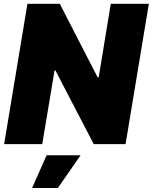

<svg xmlns="http://www.w3.org/2000/svg" viewBox="-20 -747 791 995"><path d="M751.4 -727.3 630.7 0H465.9L267 -382.1H262.8L198.9 0H1.4L122.2 -727.3H289.8L485.8 -346.6H491.5L554 -727.3ZM146.3 227.3 221.6 57.5H397.7L279.8 227.3Z"/></svg>

Font: Karasuma Gothic
Style: Italic
Weight: 900
Italic angle: -9.39999°
Designer: Rasmus Andersson / Ryoko Nishizuka
Foundry: Genbu
Version: Version 1.00